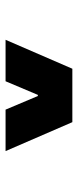

<svg xmlns="http://www.w3.org/2000/svg" viewBox="185 -1025 280 690"><g transform="rotate(90 325.0 -680.0)"><path d="M123 -560 227 -800H419L523 -560H374L325 -676H321L272 -560Z"/></g></svg>

Font: Trispace Thin ExtraBold
Style: Regular
Weight: 800
Version: Version 1.210